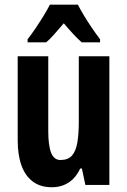

<svg xmlns="http://www.w3.org/2000/svg" viewBox="-20 -786 541 816"><path d="M444.8 -546.9V0H342.8L328.1 -69.8H320.8Q308.6 -43.5 291 -25.9Q273.4 -8.3 250.7 0.7Q228 9.8 200.2 9.8Q151.9 9.8 119.6 -14.2Q87.4 -38.1 71.3 -82.8Q55.2 -127.4 55.2 -189.9V-546.9H185.1V-229Q185.1 -167.5 197.3 -136.7Q209.5 -106 236.8 -106Q269.5 -106 286.1 -125Q302.7 -144 308.8 -180.7Q314.9 -217.3 314.9 -269V-546.9ZM311 -766.1Q322.3 -744.1 337.2 -719.5Q352.1 -694.8 369.4 -669.2Q386.7 -643.6 405.3 -619.1V-606H327.1Q310.1 -621.1 291.3 -641.4Q272.5 -661.6 251 -687Q229.5 -661.6 210.4 -640.1Q191.4 -618.7 176.3 -606H97.2V-619.1Q112.8 -638.7 131.1 -665.8Q149.4 -692.9 166 -720Q182.6 -747.1 191.9 -766.1Z"/></svg>

Font: Open Sans Condensed
Style: Regular
Weight: 400
Width: 3
Designer: Monotype Design Team
Foundry: Monotype Imaging Inc.
Version: Version 3.000